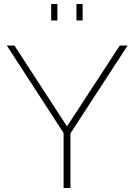

<svg xmlns="http://www.w3.org/2000/svg" viewBox="-20 -937 669 957"><path d="M14 -710H52L314 -307L577 -710H616L331 -272V0H297V-274ZM266 -835H235V-917H266ZM392 -835H361V-917H392Z"/></svg>

Font: Raleway
Style: ExtraLight
Weight: 200
Designer: Matt McInerney, Pablo Impallari, Rodrigo Fuenzalida
Foundry: Matt McInerney, Pablo Impallari, Rodrigo Fuenzalida
Version: Version 2.001